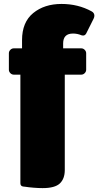

<svg xmlns="http://www.w3.org/2000/svg" viewBox="-20 -745 498 973"><path d="M83.3 -366.7H50Q40 -366.7 32.5 -374.2Q25 -381.7 25 -391.7V-475Q25 -485 32.5 -492.5Q40 -500 50 -500H91.7V-541.7Q91.7 -632.5 148.3 -678.8Q205 -725 291.7 -725Q375.8 -725 444.2 -687.5Q458.3 -680 458.3 -665Q458.3 -658.3 454.2 -650L416.7 -575Q410.8 -565 401.7 -565Q395 -565 391.7 -566.7Q371.7 -575 350 -575Q300 -575 300 -525V-500H391.7Q401.7 -500 409.2 -492.5Q416.7 -485 416.7 -475V-391.7Q416.7 -381.7 409.2 -374.2Q401.7 -366.7 391.7 -366.7H308.3V116.7Q308.3 160.8 283.3 184.6Q258.3 208.3 195.8 208.3Q175 208.3 150 206.2Q125 204.2 110 201.7L95.8 200Q83.3 197.5 83.3 183.3Z"/></svg>

Font: BoonTook Mon
Style: Regular
Weight: 400
Designer: Sungsit Sawaiwan
Foundry: FontUni
Version: Version 3.0